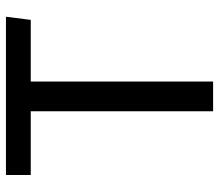

<svg xmlns="http://www.w3.org/2000/svg" viewBox="-66 -681 747 655"><g transform="rotate(-90 307.5 -353.5)"><path d="M567.2 -622.1H356.9V0H255.4V-622.1H37.9V-706.7H577.9Z"/></g></svg>

Font: Fira Code Fixed Retina
Style: Regular
Weight: 450
Monospace: yes
Designer: Carrois Corporate, Edenspiekermann AG, Nikita Prokopov
Foundry: Carrois Corporate, Edenspiekermann AG, Nikita Prokopov
Version: Version 5.002